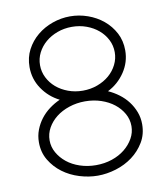

<svg xmlns="http://www.w3.org/2000/svg" viewBox="-84 -836 789 901"><g transform="rotate(-10 310.0 -385.5)"><path d="M64 -208Q64 -239 74.5 -266.5Q85 -294 102.5 -317Q120 -340 144 -358Q168 -376 195 -388Q145 -413 113.5 -459.5Q82 -506 82 -563Q82 -609 101.5 -646Q121 -683 153 -709.5Q185 -736 226 -750.5Q267 -765 310 -765Q353 -765 394 -750.5Q435 -736 467 -709.5Q499 -683 518.5 -646Q538 -609 538 -563Q538 -507 506.5 -460Q475 -413 425 -388Q452 -376 476 -358Q500 -340 517.5 -317Q535 -294 545.5 -266.5Q556 -239 556 -208Q556 -160 533.5 -122.5Q511 -85 476 -59Q441 -33 397 -19.5Q353 -6 310 -6Q267 -6 223 -19.5Q179 -33 144 -59Q109 -85 86.5 -122.5Q64 -160 64 -208ZM310 -360Q270 -360 234 -348Q198 -336 172 -315.5Q146 -295 130.5 -267.5Q115 -240 115 -208Q115 -177 130.5 -149.5Q146 -122 172 -101Q198 -80 234 -68Q270 -56 310 -56Q351 -56 386.5 -68Q422 -80 448 -101Q474 -122 489.5 -149.5Q505 -177 505 -208Q505 -240 489.5 -267.5Q474 -295 448 -315.5Q422 -336 386.5 -348Q351 -360 310 -360ZM132 -563Q132 -532 146 -504Q160 -476 184 -455.5Q208 -435 240.5 -423Q273 -411 310 -411Q347 -411 379.5 -423Q412 -435 436 -455.5Q460 -476 474 -504Q488 -532 488 -563Q488 -595 474 -622.5Q460 -650 436 -670.5Q412 -691 379.5 -703Q347 -715 310 -715Q273 -715 240.5 -703Q208 -691 184 -670.5Q160 -650 146 -622.5Q132 -595 132 -563Z"/></g></svg>

Font: Leon Sans
Style: Light
Weight: 300
Designer: Jongmin Kim
Version: Version 1.2